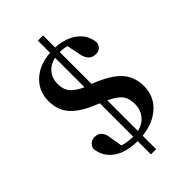

<svg xmlns="http://www.w3.org/2000/svg" viewBox="-282 -925 1148 1148"><g transform="rotate(-45 292.0 -351.5)"><path d="M321 -285V-26Q368 -37 395.5 -70.5Q423 -104 423 -152Q423 -202 400.5 -230.5Q378 -259 321 -285ZM280 -437V-686Q234 -676 207 -643.5Q180 -611 180 -563Q180 -517 204 -488.5Q228 -460 280 -437ZM324 -421 335 -417Q446 -372 491.5 -319.5Q537 -267 537 -190Q537 -107 478.5 -52Q420 3 321 14V128H277V16Q178 15 120.5 -27Q63 -69 57 -142Q72 -184 113 -184Q167 -184 176 -118L190 -35Q228 -22 277 -22V-304L256 -313Q161 -351 115 -401.5Q69 -452 69 -531Q69 -613 126.5 -667Q184 -721 280 -728V-831H324V-729Q410 -724 463 -682.5Q516 -641 522 -573Q512 -528 469 -528Q410 -528 398 -603L382 -683Q355 -690 324 -690Z"/></g></svg>

Font: Swei Spring CJKtc
Style: Bold
Weight: 700
Version: Version 1.021